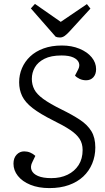

<svg xmlns="http://www.w3.org/2000/svg" viewBox="-20 -949 538 983"><path d="M468 -194Q468 -150 452 -111.5Q436 -73 406 -45Q376 -17 332.5 -1.5Q289 14 233 14Q177 14 135.5 -3Q94 -20 71.5 -48.5Q49 -77 49 -111Q49 -140 65 -157Q81 -174 104 -174Q120 -174 134.5 -168Q149 -162 161 -151L146 -120Q134 -97 141.5 -78Q149 -59 174.5 -48Q200 -37 243 -37Q290 -37 326 -54.5Q362 -72 382.5 -104Q403 -136 403 -181Q403 -214 387.5 -238Q372 -262 339 -284Q306 -306 253 -332Q185 -366 147 -395.5Q109 -425 93.5 -457Q78 -489 78 -528Q78 -566 92.5 -600Q107 -634 134.5 -660Q162 -686 203 -701Q244 -716 297 -716Q347 -716 387 -699.5Q427 -683 449.5 -655.5Q472 -628 472 -595Q472 -569 458 -553.5Q444 -538 421 -538Q403 -538 388 -545Q373 -552 364 -562L380 -593Q390 -612 383.5 -628.5Q377 -645 355 -655Q333 -665 295 -665Q241 -665 207.5 -648Q174 -631 158.5 -604Q143 -577 143 -545Q143 -516 155.5 -491.5Q168 -467 201.5 -442.5Q235 -418 296 -388Q351 -361 389.5 -335.5Q428 -310 448 -277Q468 -244 468 -194ZM138 -906 159 -929 291 -837 425 -928 443 -905 334 -786Q321 -772 310 -764.5Q299 -757 287 -757Q280 -757 275 -758Q270 -759 265 -761Z"/></svg>

Font: Literata Light
Style: Italic
Weight: 300
Italic angle: -2°
Designer: Latin by Veronika Burian and Jose Scaglione. Greek by Irene Vlachou. Cyrillic by Vera Evstafieva
Foundry: TypeTogether
Version: Version 3.103;gftools[0.9.29]